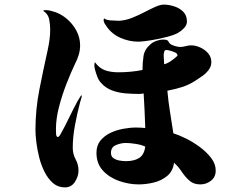

<svg xmlns="http://www.w3.org/2000/svg" viewBox="-20 -789 1040 834"><path d="M611 -152Q595 -160 569.5 -164Q544 -168 526 -168Q506 -168 484 -159Q462 -150 462 -125Q462 -109 473.5 -101.5Q485 -94 500 -91.5Q515 -89 527 -89Q562 -89 584 -102.5Q606 -116 611 -152ZM751 -547Q751 -553 748 -556Q744 -561 727 -566.5Q710 -572 702 -572Q695 -572 693 -563Q691 -554 691 -549Q691 -539 692 -529.5Q693 -520 693 -510Q707 -513 724 -525Q741 -537 751 -547ZM335 -371Q335 -368 332 -358Q329 -348 328 -345Q316 -300 306 -247Q296 -194 296 -147Q296 -120 308.5 -97Q321 -74 321 -48Q321 -23 305.5 1Q290 25 262 25Q232 25 210.5 6.5Q189 -12 174 -41.5Q159 -71 150.5 -104.5Q142 -138 138 -170Q134 -202 134 -224Q134 -313 151 -399.5Q168 -486 187 -571Q192 -594 195 -616Q198 -638 198 -661Q198 -683 193.5 -705.5Q189 -728 169 -741V-744Q172 -745 175 -745Q178 -745 181 -745Q193 -745 208 -740Q240 -732 267.5 -709.5Q295 -687 311.5 -656.5Q328 -626 328 -592Q328 -571 322 -551Q316 -531 306 -512Q287 -472 268 -423Q249 -374 236 -323.5Q223 -273 223 -228Q223 -224 223.5 -209Q224 -194 231 -194Q235 -194 238.5 -199Q242 -204 243 -206Q263 -242 280.5 -278.5Q298 -315 317 -350Q318 -352 325.5 -364Q333 -376 334 -376Q334 -375 334.5 -374Q335 -373 335 -371ZM917 -48Q917 -20 896.5 -4Q876 12 850 12Q821 12 802.5 -4.5Q784 -21 769.5 -43Q755 -65 736 -82Q731 -45 706 -24.5Q681 -4 647.5 4Q614 12 582 12Q541 12 498.5 -2.5Q456 -17 427.5 -47.5Q399 -78 399 -125Q399 -157 416 -178Q433 -199 459 -211.5Q485 -224 515 -229.5Q545 -235 570 -235Q581 -235 591 -234.5Q601 -234 611 -233Q610 -271 608 -308.5Q606 -346 604 -383Q599 -382 593.5 -381.5Q588 -381 583 -381Q555 -381 524.5 -383.5Q494 -386 466 -396.5Q438 -407 418 -430Q408 -441 402 -457.5Q396 -474 392 -489Q391 -493 390.5 -497.5Q390 -502 390 -506Q390 -509 390.5 -512.5Q391 -516 392 -519Q412 -492 437 -483.5Q462 -475 494 -475Q549 -475 599 -485Q599 -517 603.5 -546Q608 -575 634 -597Q644 -606 659.5 -611.5Q675 -617 688 -617Q700 -617 705 -615Q710 -613 716 -602Q721 -595 737 -590Q753 -585 762 -585Q775 -585 786.5 -588.5Q798 -592 810 -592Q830 -592 850.5 -582.5Q871 -573 884.5 -557Q898 -541 898 -519Q898 -501 886.5 -485.5Q875 -470 858.5 -458.5Q842 -447 828 -438Q800 -420 769.5 -410.5Q739 -401 707 -395Q711 -349 718.5 -303Q726 -257 733 -210Q756 -203 787.5 -187.5Q819 -172 848.5 -150Q878 -128 897.5 -102.5Q917 -77 917 -48ZM792 -696Q792 -680 779.5 -667Q767 -654 753 -646Q737 -637 704.5 -628.5Q672 -620 638.5 -614.5Q605 -609 585 -608H581Q541 -608 503.5 -624.5Q466 -641 443 -674Q439 -679 434.5 -687Q430 -695 430 -702Q430 -706 433 -709Q441 -702 460 -700.5Q479 -699 489 -699Q492 -699 495 -699Q498 -699 501 -699Q527 -701 553.5 -711.5Q580 -722 606 -735.5Q632 -749 654 -759Q676 -769 692 -769Q713 -769 736.5 -761.5Q760 -754 776 -738Q792 -722 792 -696Z"/></svg>

Font: Kaisei Tokumin ExtraBold
Style: Regular
Weight: 800
Designer: Font-Kai, 金井和夫
Foundry: KAZUO KANAI
Version: Version 5.003